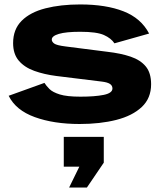

<svg xmlns="http://www.w3.org/2000/svg" viewBox="-20 -546 727 864"><path d="M338 12Q222 12 136.5 -19Q51 -50 19 -115L180 -173Q188 -160 202.5 -145.5Q217 -131 249 -121Q281 -111 342 -111Q407 -111 446.5 -119Q486 -127 486 -148Q486 -161 474.5 -168.5Q463 -176 437 -179L234 -204Q179 -211 134.5 -227Q90 -243 64.5 -273Q39 -303 39 -352Q39 -414 77.5 -452.5Q116 -491 184.5 -508.5Q253 -526 341 -526Q457 -526 536 -495Q615 -464 651 -395L495 -351Q480 -374 447.5 -388.5Q415 -403 341 -403Q277 -403 245 -393.5Q213 -384 213 -368Q213 -358 224 -350Q235 -342 275 -337L463 -313Q524 -306 568 -291Q612 -276 636 -247Q660 -218 660 -167Q660 -104 618 -64.5Q576 -25 503.5 -6.5Q431 12 338 12ZM291 298 337 204H267V70H447V186L371 298Z"/></svg>

Font: Special Gothic Expanded One
Style: Regular
Weight: 400
Designer: Alistair McCready
Foundry: Monolith
Version: Version 1.010; ttfautohint (v1.8.4.7-5d5b)